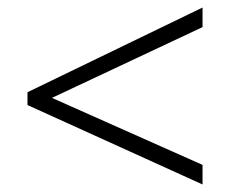

<svg xmlns="http://www.w3.org/2000/svg" viewBox="-20 -617 611 510"><path d="M518 -127 53 -338V-372L518 -597V-545L118 -357L518 -179Z"/></svg>

Font: Noto Sans Myanmar Light
Style: Regular
Weight: 300
Designer: Monotype Design Team
Foundry: Monotype Imaging Inc.
Version: Version 2.107; ttfautohint (v1.8.4.7-5d5b)